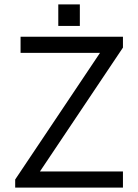

<svg xmlns="http://www.w3.org/2000/svg" viewBox="-20 -850 626 870"><path d="M433.1 -610.4H73.2V-683.6H537.1V-634.3L161.1 -73.2H537.1V0H48.8V-36.6ZM341.8 -830.1V-732.4H244.1V-830.1Z"/></svg>

Font: Sanitrixie
Style: Regular
Weight: 400
Designer: Jayvee D. Enaguas (Grand Chaos)
Version: Version 1.1 - 6/9/2013